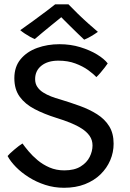

<svg xmlns="http://www.w3.org/2000/svg" viewBox="-20 -884 616 910"><path d="M283.5 6Q236.5 6 194.2 -7.8Q152 -21.5 116.8 -43.8Q81.5 -66 55.5 -92.5Q29.5 -119 16 -144.5Q19 -148.5 27.5 -156.8Q36 -165 47 -174.2Q58 -183.5 68.8 -191.8Q79.5 -200 86.5 -204Q97.5 -188.5 115.5 -167Q133.5 -145.5 158.2 -124.8Q183 -104 214.8 -90.2Q246.5 -76.5 284.5 -76.5Q332.5 -76.5 362 -94.8Q391.5 -113 405 -140.2Q418.5 -167.5 418.5 -194.5Q418.5 -220 405 -239.5Q391.5 -259 368 -274.2Q344.5 -289.5 313.5 -302Q282.5 -314.5 248 -325Q189 -343.5 144 -367Q99 -390.5 73.5 -425.5Q48 -460.5 48 -513.5Q48 -567.5 77.5 -603.2Q107 -639 156 -656.8Q205 -674.5 262 -674.5Q314.5 -674.5 360.2 -660.5Q406 -646.5 440 -625.8Q474 -605 490.5 -583.5Q486 -576.5 476 -563.5Q466 -550.5 455.2 -538Q444.5 -525.5 436.5 -518.5Q423 -533.5 397.8 -551.8Q372.5 -570 337.2 -583.2Q302 -596.5 256.5 -596.5Q206.5 -596.5 176.5 -572.8Q146.5 -549 146.5 -509Q146.5 -487.5 157 -472Q167.5 -456.5 184.5 -445.8Q201.5 -435 222 -427Q242.5 -419 263 -413.5Q312.5 -398.5 358.2 -382Q404 -365.5 440.2 -342.5Q476.5 -319.5 497.5 -285.8Q518.5 -252 518.5 -203Q518.5 -162 502.5 -124.5Q486.5 -87 456.2 -57.5Q426 -28 382.5 -11Q339 6 283.5 6ZM304.5 -863.5Q323.5 -843.5 349.2 -818.5Q375 -793.5 400.5 -770.8Q426 -748 444 -733Q427 -721 410 -711.2Q393 -701.5 379 -696Q367.5 -706.5 350.8 -722.8Q334 -739 316.8 -756Q299.5 -773 285.8 -786.8Q272 -800.5 265.5 -807.5H276.5Q272 -803.5 257 -791.5Q242 -779.5 221.8 -763Q201.5 -746.5 181 -729.5Q160.5 -712.5 145 -699Q136.5 -702 123.2 -709.2Q110 -716.5 97 -725.2Q84 -734 76 -741Q105.5 -761.5 140.2 -787Q175 -812.5 203.5 -834Q232 -855.5 241.5 -863.5Q248 -863.5 260 -863.5Q272 -863.5 284.5 -863.5Q297 -863.5 304.5 -863.5Z"/></svg>

Font: Grandstander Thin
Style: Regular
Weight: 400
Version: Version 1.200